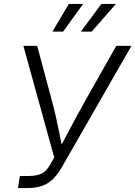

<svg xmlns="http://www.w3.org/2000/svg" viewBox="-20 -962 692 982"><path d="M71.8 0 82 -62H127.4Q167.5 -62 192.6 -74.2Q217.8 -86.4 236.3 -119.6L257.3 -156.7L99.6 -727.5H170.4L241.2 -462.4Q254.9 -413.1 264.9 -368.9Q274.9 -324.7 283.2 -282.5Q291.5 -240.2 300.3 -196.8L281.2 -196.3Q304.7 -240.2 326.9 -282.5Q349.1 -324.7 372.8 -368.7Q396.5 -412.6 424.8 -462.4L574.7 -727.5H652.3L297.4 -108.9Q277.8 -74.7 255.1 -50.3Q232.4 -25.9 199.5 -12.9Q166.5 0 116.7 0ZM302.7 -800.3H248L332 -941.9H405.3ZM449.2 -800.3H393.6L498.5 -941.9H572.8Z"/></svg>

Font: Inter 18pt Light
Style: Italic
Weight: 300
Italic angle: -9.3988°
Designer: Rasmus Andersson
Foundry: rsms
Version: Version 4.001;git-66647c0bb